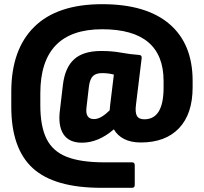

<svg xmlns="http://www.w3.org/2000/svg" viewBox="-20 -714 976 919"><path d="M465 185Q240 185 137 91Q34 -3 34 -203V-275Q34 -477 144 -585.5Q254 -694 469 -694Q680 -694 791 -599Q902 -504 902 -327V-296Q902 -169 837 -100.5Q772 -32 654 -32Q607 -32 574.5 -48.5Q542 -65 525 -95Q451 -31 372 -31Q310 -31 283.5 -72Q257 -113 267 -188L281 -307Q291 -391 335 -430.5Q379 -470 464 -470Q516 -470 559.5 -462Q603 -454 646 -451Q660 -450 658 -435L631 -214Q626 -177 635 -160Q644 -143 671 -143Q763 -143 763 -295V-326Q763 -574 469 -574Q173 -574 173 -267V-210Q173 -110 202.5 -50Q232 10 299 36.5Q366 63 479 63H612Q625 63 625 77V171Q625 185 612 185ZM394 -200Q387 -144 430 -144Q448 -144 467 -155.5Q486 -167 505 -186Q506 -197 507 -209L525 -357Q500 -364 468 -364Q440 -364 425.5 -350.5Q411 -337 406 -303Z"/></svg>

Font: Sofia Sans Semi Condensed Black
Style: Regular
Weight: 900
Designer: Botio Nikoltchev, Ani Petrova
Foundry: lettersoup
Version: Version 4.100; ttfautohint (v1.8.4.7-5d5b)